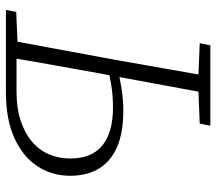

<svg xmlns="http://www.w3.org/2000/svg" viewBox="-60 -654 714 633"><g transform="rotate(90 296.5 -337.0)"><path d="M146 0 149 -35H282Q336 -35 377 -48.5Q418 -62 446 -85.5Q474 -109 488 -141.5Q502 -174 502 -212Q502 -283 459 -318Q416 -353 334 -353Q296 -353 264.5 -348Q233 -343 206 -337L209 -369Q235 -375 270 -381Q305 -387 345 -387Q417 -387 464 -366.5Q511 -346 535 -307Q559 -268 559 -212Q559 -151 527 -103Q495 -55 433.5 -27.5Q372 0 284 0ZM110 0 177 -362Q191 -440 204.5 -518Q218 -596 232 -674H289L222 -312Q208 -234 194 -156Q180 -78 167 0ZM122 -639 129 -674H394L387 -639L263 -634H244ZM12 0 19 -34 136 -39H143L139 0Z"/></g></svg>

Font: Source Serif 4 Light
Style: Italic
Weight: 300
Italic angle: -12°
Designer: Frank Grießhammer
Foundry: Adobe Systems Incorporated
Version: Version 4.004;hotconv 1.0.116;makeotfexe 2.5.65601